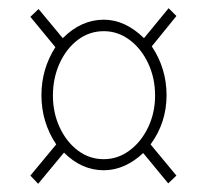

<svg xmlns="http://www.w3.org/2000/svg" viewBox="-20 -592 504 468"><path d="M73 -144 54 -164 117 -240Q81 -294 81 -360Q81 -424 115 -477L54 -551L74 -570L133 -499Q178 -544 233 -544Q285 -544 331 -499L391 -572L410 -553L350 -479Q386 -425 386 -360Q386 -293 347 -240L410 -164L390 -145L329 -219Q308 -199 283.5 -188Q259 -177 233 -177Q179 -177 136 -220ZM233 -204Q267 -204 295.5 -225Q324 -246 341 -281.5Q358 -317 358 -359Q358 -402 341 -438Q324 -474 295.5 -495Q267 -516 233 -516Q198 -516 170 -495Q142 -474 125.5 -438Q109 -402 109 -359Q109 -317 125.5 -281.5Q142 -246 170 -225Q198 -204 233 -204Z"/></svg>

Font: Noto Serif Display Condensed Thin
Style: Regular
Weight: 100
Width: 3
Designer: Monotype Design Team
Foundry: Monotype Imaging Inc.
Version: Version 2.009